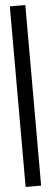

<svg xmlns="http://www.w3.org/2000/svg" viewBox="-59 -782 239 905"><g transform="rotate(-5 61.0 -330.0)"><path d="M97.7 -756.8V97.7H24.4V-756.8Z"/></g></svg>

Font: Alegre Sans
Style: Regular
Weight: 400
Width: 3
Designer: GrandChaos9000
Version: Version 1.2.6 - August 1, 2014